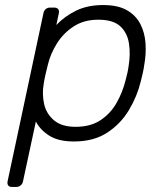

<svg xmlns="http://www.w3.org/2000/svg" viewBox="-20 -550 621 760"><path d="M27 190Q17 190 12.5 184Q8 178 10 168L152 -498Q154 -508 161 -514Q168 -520 178 -520H195Q205 -520 210 -514Q215 -508 213 -498L203 -451Q235 -485 280.5 -507.5Q326 -530 388 -530Q447 -530 482.5 -509.5Q518 -489 535.5 -455Q553 -421 556 -379Q559 -337 551 -293Q549 -278 545 -260Q541 -242 537 -227Q523 -169 490.5 -114.5Q458 -60 404.5 -25Q351 10 273 10Q211 10 175 -13Q139 -36 122 -69L71 168Q69 178 61.5 184Q54 190 44 190ZM279 -48Q338 -48 377.5 -74Q417 -100 441 -142Q465 -184 477 -232Q481 -247 484 -260Q487 -273 489 -288Q497 -336 490.5 -378Q484 -420 456 -446Q428 -472 369 -472Q312 -472 271 -445Q230 -418 205 -377.5Q180 -337 170 -296Q166 -281 160.5 -257Q155 -233 153 -218Q146 -178 154.5 -139Q163 -100 193.5 -74Q224 -48 279 -48Z"/></svg>

Font: Rubik Light
Style: Italic
Weight: 300
Italic angle: -12°
Designer: Hubert and Fischer
Foundry: Hubert and Fischer
Version: Version 2.300;gftools[0.9.30]